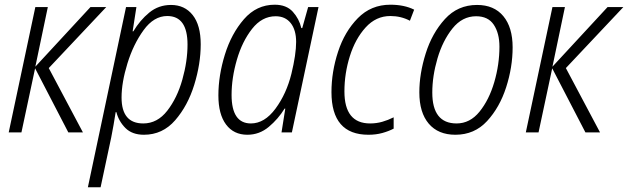

<svg xmlns="http://www.w3.org/2000/svg" viewBox="-20 -562 2666 815"><path d="M71 0 129 -272 270 0H332L187 -273L431 -532H364L130 -279L183 -532H130L17 0Z M496 -148Q496 -212 521 -293Q546 -374 589.5 -434Q633 -494 690 -494Q776 -494 776 -373Q776 -302 754 -224Q732 -146 690 -92Q648 -38 588 -38Q496 -38 496 -148ZM407 233 452 22Q457 -2 462 -31.5Q467 -61 471 -86H474Q484 -47 512.5 -18.5Q541 10 591 10Q670 10 723.5 -51.5Q777 -113 804.5 -202Q832 -291 832 -374Q832 -455 798 -498Q764 -541 706 -541Q653 -541 613.5 -508.5Q574 -476 546 -429H543L559 -532H515L353 233Z M963 -159Q963 -231 985.5 -308.5Q1008 -386 1050 -439.5Q1092 -493 1150 -493Q1191 -493 1214 -464Q1237 -435 1237 -384Q1237 -331 1217 -249Q1196 -164 1149.5 -101Q1103 -38 1045 -38Q963 -38 963 -159ZM1188 -101H1191L1175 0H1219L1332 -532H1288L1263 -443H1259Q1250 -482 1223 -512Q1196 -542 1146 -542Q1069 -542 1015.5 -480.5Q962 -419 934.5 -330Q907 -241 907 -157Q907 -77 939.5 -33.5Q972 10 1030 10Q1081 10 1121 -23.5Q1161 -57 1188 -101Z M1651 -16V-64Q1627 -52 1602.5 -45Q1578 -38 1551 -38Q1442 -38 1442 -174Q1442 -250 1465 -323.5Q1488 -397 1532 -445.5Q1576 -494 1637 -494Q1682 -494 1720 -474L1738 -521Q1696 -542 1637 -542Q1555 -542 1499 -485Q1443 -428 1415 -342.5Q1387 -257 1387 -171Q1387 10 1544 10Q1576 10 1603 2.5Q1630 -5 1651 -16Z M2156 -361Q2156 -446 2116.5 -493.5Q2077 -541 2005 -541Q1923 -541 1868.5 -481Q1814 -421 1787 -335Q1760 -249 1760 -170Q1760 -84 1800 -37Q1840 10 1913 10Q1994 10 2047.5 -48Q2101 -106 2128.5 -191.5Q2156 -277 2156 -361ZM1815 -169Q1815 -239 1837 -314Q1859 -389 1900.5 -441Q1942 -493 2001 -493Q2052 -493 2076 -457Q2100 -421 2100 -364Q2100 -288 2078 -213Q2056 -138 2015.5 -88Q1975 -38 1918 -38Q1815 -38 1815 -169Z M2266 0 2324 -272 2465 0H2527L2382 -273L2626 -532H2559L2325 -279L2378 -532H2325L2212 0Z"/></svg>

Font: Noto Sans UI SemiCondensed Light
Style: Italic
Weight: 300
Width: 4
Designer: Monotype Design Team
Foundry: Monotype Imaging Inc.
Version: 1.001